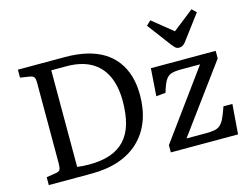

<svg xmlns="http://www.w3.org/2000/svg" viewBox="-104 -952 1459 1125"><g transform="rotate(-15 625.5 -389.5)"><path d="M62 0V-47.9L120.1 -57.1Q139.2 -60.1 145 -70.1Q150.9 -80.1 150.9 -107.9V-596.2Q150.9 -621.1 144.5 -630.6Q138.2 -640.1 118.2 -643.1L62 -651.9V-700.2H349.1Q419.9 -700.2 478 -686.5Q536.1 -672.9 580.1 -646Q624 -619.1 654.1 -579.1Q684.1 -539.1 699.5 -487.5Q714.8 -436 714.8 -372.1Q714.8 -285.2 688.5 -216.1Q662.1 -147 611.1 -98.4Q560.1 -49.8 487.1 -24.9Q414.1 0 320.8 0ZM321.8 -55.2Q396 -55.2 449.5 -73.5Q502.9 -91.8 538.6 -129.9Q574.2 -168 591.1 -226.6Q607.9 -285.2 607.9 -363.8Q607.9 -455.6 577.4 -518.8Q546.9 -582 487.5 -614Q428.2 -646 340.8 -646H250V-60.1Q261.2 -58.1 282 -56.6Q302.7 -55.2 321.8 -55.2ZM802.2 0V-43.9L1101.1 -454.1H984.4Q946.3 -454.1 924.8 -446.5Q903.3 -439 889.6 -415.5Q876 -392.1 862.3 -345.2L805.2 -339.8L816.9 -506.8H1210V-460.9L912.1 -55.2H1030.3Q1062.5 -55.2 1082.8 -59.1Q1103 -63 1117.2 -75.4Q1131.3 -87.9 1143.3 -113Q1155.3 -138.2 1169.9 -181.2H1224.1L1210 0ZM1009.3 -580.1Q1002.4 -580.1 996.3 -582Q990.2 -584 983.6 -590.6Q977.1 -597.2 968.3 -607.9L859.4 -752.9L886.2 -778.8L1009.3 -679.2L1136.2 -778.8L1162.1 -753.9L1048.3 -602.1Q1039.6 -590.8 1030 -585.4Q1020.5 -580.1 1009.3 -580.1Z"/></g></svg>

Font: Literata
Style: Regular
Weight: 400
Designer: Latin by Veronika Burian and Jose Scaglione. Greek by Irene Vlachou. Cyrillic by Vera Evstafieva.
Foundry: TypeTogether
Version: Version 3.002